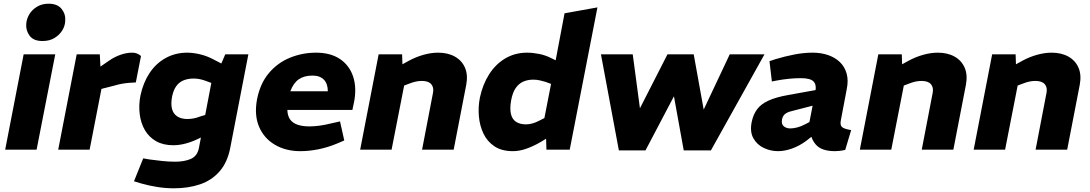

<svg xmlns="http://www.w3.org/2000/svg" viewBox="-20 -810 5897 1039"><path d="M8 0 108 -516H279L178 0ZM210 -588Q161 -588 140 -617Q119 -646 122 -681Q124 -708 138.5 -732.5Q153 -757 180 -773.5Q207 -790 243 -790Q291 -790 313.5 -761.5Q336 -733 333 -697Q332 -670 317 -645.5Q302 -621 275 -604.5Q248 -588 210 -588Z M295 0 395 -516H520L525 -422L488 -425L569 -481Q601 -503 633.5 -514Q666 -525 694 -525Q721 -526 743 -507L715 -364Q695 -363 676.5 -361.5Q658 -360 638.5 -356.5Q619 -353 596 -346L529 -329L465 0Z M921 209Q877 209 832 202Q787 195 745 183L705 171L755 47L790 53Q821 57 856 61Q891 65 928 65Q978 65 1012.5 50Q1047 35 1056 -7L1130 -395L1159 -423L1199 -516H1324L1227 -15Q1212 67 1169 116.5Q1126 166 1062.5 187.5Q999 209 921 209ZM918 -24Q863 -24 824.5 -46Q786 -68 764 -106Q742 -144 736 -192.5Q730 -241 740 -293Q755 -363 789.5 -415Q824 -467 876.5 -496Q929 -525 993 -525Q1025 -525 1063 -516Q1101 -507 1138 -487L1190 -460L1140 -355L1097 -371Q1079 -378 1062 -381.5Q1045 -385 1028 -385Q998 -385 974 -375.5Q950 -366 934 -344Q918 -322 911 -286Q904 -249 910.5 -222Q917 -195 938.5 -180.5Q960 -166 994 -166Q1009 -166 1026.5 -169Q1044 -172 1061 -179L1091 -188L1117 -90L1057 -61Q1021 -43 985.5 -33.5Q950 -24 918 -24Z M1605 8Q1527 8 1468 -26.5Q1409 -61 1382 -124Q1355 -187 1371 -273Q1388 -359 1435.5 -415Q1483 -471 1550 -498Q1617 -525 1690 -525Q1769 -525 1820 -490.5Q1871 -456 1891 -395.5Q1911 -335 1896 -258L1887 -215H1535Q1536 -183 1550 -163.5Q1564 -144 1590.5 -135Q1617 -126 1654 -126Q1680 -126 1709.5 -130Q1739 -134 1771 -142L1820 -153L1843 -50L1806 -34Q1753 -12 1702.5 -2Q1652 8 1605 8ZM1551 -316H1754Q1754 -357 1732.5 -379Q1711 -401 1671 -401Q1626 -401 1597 -381Q1568 -361 1551 -316Z M1929 0 2029 -516H2156L2159 -425L2123 -443L2194 -482Q2231 -502 2272 -513.5Q2313 -525 2351 -525Q2404 -525 2442 -503.5Q2480 -482 2496.5 -443Q2513 -404 2503 -351L2435 0H2264L2323 -307Q2329 -336 2314 -354Q2299 -372 2263 -372Q2246 -372 2230 -368.5Q2214 -365 2196 -358L2167 -347L2099 0Z M2756 8Q2695 8 2656 -18Q2617 -44 2596.5 -86.5Q2576 -129 2571.5 -180.5Q2567 -232 2577 -282Q2592 -353 2627 -408Q2662 -463 2714.5 -494Q2767 -525 2832 -525Q2863 -525 2898 -518Q2933 -511 2966 -494L3028 -463L2976 -426L3035 -738L3213 -770L3063 0H2937L2934 -96L2917 -125L2962 -356L2932 -367Q2919 -371 2901.5 -375Q2884 -379 2866 -379Q2836 -379 2812 -368.5Q2788 -358 2771 -334Q2754 -310 2746 -267Q2738 -222 2745 -193Q2752 -164 2773 -150.5Q2794 -137 2827 -137Q2843 -137 2861 -142Q2879 -147 2896 -156L2930 -173L2951 -69L2905 -41Q2867 -19 2829 -5.5Q2791 8 2756 8Z M3329 4 3232 -516H3404L3443 -224L3592 -516H3734L3788 -217L3929 -516H4117L3827 4H3680L3627 -289L3473 4Z M4554 1Q4538 5 4523.5 6.5Q4509 8 4499 8Q4425 8 4394.5 -28Q4364 -64 4364 -114L4358 -138L4393 -319Q4399 -353 4381.5 -370Q4364 -387 4314 -387Q4280 -387 4247 -383.5Q4214 -380 4182 -374L4157 -369L4144 -479L4177 -490Q4227 -505 4278 -515Q4329 -525 4378 -525Q4423 -525 4461 -512Q4499 -499 4525 -474Q4551 -449 4561.5 -412Q4572 -375 4562 -327L4530 -158Q4525 -132 4537 -122Q4549 -112 4586 -106ZM4190 8Q4150 8 4113 -9.5Q4076 -27 4056.5 -62.5Q4037 -98 4048 -151Q4056 -190 4076.5 -218Q4097 -246 4137.5 -265Q4178 -284 4246 -296L4407 -325L4389 -241L4265 -209Q4247 -205 4236 -198.5Q4225 -192 4219.5 -183.5Q4214 -175 4212 -164Q4207 -139 4221 -127Q4235 -115 4257 -115Q4273 -115 4294.5 -120.5Q4316 -126 4338 -138L4375 -157L4398 -91L4342 -47Q4305 -20 4265.5 -6Q4226 8 4190 8Z M4633 0 4733 -516H4860L4863 -425L4827 -443L4898 -482Q4935 -502 4976 -513.5Q5017 -525 5055 -525Q5108 -525 5146 -503.5Q5184 -482 5200.5 -443Q5217 -404 5207 -351L5139 0H4968L5027 -307Q5033 -336 5018 -354Q5003 -372 4967 -372Q4950 -372 4934 -368.5Q4918 -365 4900 -358L4871 -347L4803 0Z M5249 0 5349 -516H5476L5479 -425L5443 -443L5514 -482Q5551 -502 5592 -513.5Q5633 -525 5671 -525Q5724 -525 5762 -503.5Q5800 -482 5816.5 -443Q5833 -404 5823 -351L5755 0H5584L5643 -307Q5649 -336 5634 -354Q5619 -372 5583 -372Q5566 -372 5550 -368.5Q5534 -365 5516 -358L5487 -347L5419 0Z"/></svg>

Font: REM
Style: Bold Italic
Weight: 700
Italic angle: -11°
Designer: Octavio Pardo
Foundry: Ashler Design
Version: Version 1.005;gftools[0.9.28]